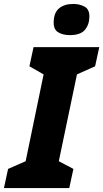

<svg xmlns="http://www.w3.org/2000/svg" viewBox="-52 -953 523 973"><path d="M-32 0 -11 -97 78 -136 169 -576 97 -617 118 -714H451L430 -617L338 -576L246 -136L320 -97L299 0ZM302 -775Q267 -775 243.5 -789Q220 -803 220 -838Q220 -887 246.5 -910Q273 -933 320 -933Q350 -933 375.5 -920Q401 -907 401 -870Q401 -829 378.5 -802Q356 -775 302 -775Z"/></svg>

Font: Noto Sans Disp ExtBd
Style: Italic
Weight: 800
Italic angle: -12°
Designer: Monotype Design Team
Foundry: Monotype Imaging Inc.
Version: Version 2.000;GOOG;noto-source:20170915:90ef993387c0